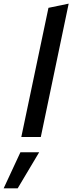

<svg xmlns="http://www.w3.org/2000/svg" viewBox="-107 -752 397 1054"><path d="M0 0ZM270 -732 117 0H10L159 -709ZM5 84H108L-10 282H-87Z"/></svg>

Font: Rosa Sans Medium
Style: Italic
Weight: 500
Italic angle: -12°
Designer: Pentagram / MCKL
Foundry: Pentagram / MCKL
Version: Version 1.005;September 16, 2019;FontCreator 11.5.0.2425 64-